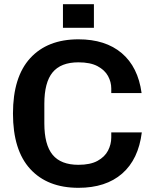

<svg xmlns="http://www.w3.org/2000/svg" viewBox="-20 -888 738 918"><path d="M355 10Q207 10 124.5 -80Q42 -170 42 -345Q42 -520 124.5 -610Q207 -700 355 -700Q484 -700 562 -634Q640 -568 657 -443H512V-465Q512 -496 496.5 -524.5Q481 -553 446.5 -571.5Q412 -590 355 -590Q271 -590 231.5 -542Q192 -494 192 -392V-298Q192 -196 231.5 -148Q271 -100 355 -100Q412 -100 446.5 -119Q481 -138 496.5 -168Q512 -198 512 -231V-255H658Q642 -126 564 -58Q486 10 355 10ZM281 -755V-868H429V-755Z"/></svg>

Font: Mozilla Text ExtraLight
Style: Regular
Weight: 200
Designer: Studio DRAMA
Foundry: Studio DRAMA
Version: Version 1.000